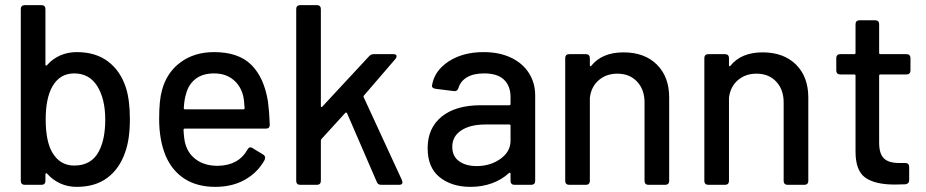

<svg xmlns="http://www.w3.org/2000/svg" viewBox="-20 -720 3607 748"><path d="M486 -256Q486 -178 468 -128Q446 -63 398.5 -27.5Q351 8 279 8Q244 8 214.5 -5.5Q185 -19 163 -44Q161 -46 159 -45Q157 -44 157 -41V-15Q157 -8 153 -4Q149 0 142 0H76Q69 0 65 -4Q61 -8 61 -15V-685Q61 -692 65 -696Q69 -700 76 -700H142Q149 -700 153 -696Q157 -692 157 -685V-468Q157 -465 159 -464.5Q161 -464 163 -466Q185 -491 214.5 -504Q244 -517 279 -517Q353 -517 401.5 -480Q450 -443 471 -377Q486 -329 486 -256ZM390 -254Q390 -336 358 -386Q327 -434 269 -434Q213 -434 184 -383Q158 -337 158 -255Q158 -173 182 -129Q212 -75 269 -75Q336 -75 365 -130Q390 -177 390 -254Z M944 -137Q949 -146 955 -146Q960 -146 964 -143L1005 -118Q1013 -113 1013 -105L1011 -97Q984 -48 934.5 -20Q885 8 819 8Q748 8 699 -23.5Q650 -55 625 -114Q600 -175 600 -257Q600 -330 611 -368Q629 -437 683 -477Q737 -517 814 -517Q909 -517 959 -467.5Q1009 -418 1024 -324Q1029 -287 1031 -234Q1031 -219 1016 -219H700Q695 -219 695 -214Q697 -176 702 -160Q713 -120 746 -97Q779 -74 828 -74Q909 -75 944 -137ZM705 -355Q698 -333 696 -299Q696 -294 701 -294H928Q933 -294 933 -299Q931 -332 927 -348Q917 -387 887.5 -410.5Q858 -434 814 -434Q770 -434 742.5 -413Q715 -392 705 -355Z M1134 -15V-685Q1134 -692 1138 -696Q1142 -700 1149 -700H1215Q1222 -700 1226 -696Q1230 -692 1230 -685V-307Q1230 -304 1232 -303Q1234 -302 1236 -305L1418 -501Q1425 -509 1436 -509H1513Q1525 -509 1525 -501Q1525 -496 1521 -491L1398 -348Q1395 -345 1397 -341L1546 -18L1548 -10Q1548 0 1535 0H1465Q1452 0 1448 -11L1332 -279Q1331 -281 1328.5 -281.5Q1326 -282 1325 -280L1232 -178Q1230 -174 1230 -171V-15Q1230 -8 1226 -4Q1222 0 1215 0H1149Q1142 0 1138 -4Q1134 -8 1134 -15Z M2065 -348V-15Q2065 -8 2061 -4Q2057 0 2050 0H1984Q1977 0 1973 -4Q1969 -8 1969 -15V-43Q1969 -46 1967 -47Q1965 -48 1963 -46Q1935 -20 1896.5 -6Q1858 8 1813 8Q1740 8 1693 -29.5Q1646 -67 1646 -143Q1646 -221 1700.5 -265.5Q1755 -310 1853 -310H1964Q1969 -310 1969 -315V-341Q1969 -385 1943.5 -409.5Q1918 -434 1866 -434Q1825 -434 1799.5 -419Q1774 -404 1766 -377Q1762 -364 1749 -365L1677 -374Q1670 -375 1666 -378.5Q1662 -382 1663 -387Q1672 -444 1727.5 -480.5Q1783 -517 1864 -517Q1925 -517 1970.5 -495.5Q2016 -474 2040.5 -435.5Q2065 -397 2065 -348ZM1969 -172V-230Q1969 -235 1964 -235H1871Q1812 -235 1777 -212Q1742 -189 1742 -148Q1742 -111 1768.5 -92Q1795 -73 1837 -73Q1890 -73 1929.5 -101Q1969 -129 1969 -172Z M2587 -340V-15Q2587 -8 2583 -4Q2579 0 2572 0H2506Q2499 0 2495 -4Q2491 -8 2491 -15V-321Q2491 -371 2462 -402Q2433 -433 2385 -433Q2342 -433 2312.5 -407.5Q2283 -382 2278 -339V-15Q2278 -8 2274 -4Q2270 0 2263 0H2197Q2190 0 2186 -4Q2182 -8 2182 -15V-494Q2182 -501 2186 -505Q2190 -509 2197 -509H2263Q2270 -509 2274 -505Q2278 -501 2278 -494V-466Q2278 -463 2280 -462Q2282 -461 2283 -463Q2325 -516 2409 -516Q2491 -516 2539 -468.5Q2587 -421 2587 -340Z M3129 -340V-15Q3129 -8 3125 -4Q3121 0 3114 0H3048Q3041 0 3037 -4Q3033 -8 3033 -15V-321Q3033 -371 3004 -402Q2975 -433 2927 -433Q2884 -433 2854.5 -407.5Q2825 -382 2820 -339V-15Q2820 -8 2816 -4Q2812 0 2805 0H2739Q2732 0 2728 -4Q2724 -8 2724 -15V-494Q2724 -501 2728 -505Q2732 -509 2739 -509H2805Q2812 -509 2816 -505Q2820 -501 2820 -494V-466Q2820 -463 2822 -462Q2824 -461 2825 -463Q2867 -516 2951 -516Q3033 -516 3081 -468.5Q3129 -421 3129 -340Z M3512 -430H3410Q3405 -430 3405 -425V-164Q3405 -121 3423.5 -103Q3442 -85 3483 -85H3507Q3514 -85 3518 -81Q3522 -77 3522 -70V-18Q3522 -4 3507 -2L3466 -1Q3389 -1 3351 -28Q3313 -55 3313 -129V-425Q3313 -430 3308 -430H3253Q3246 -430 3242 -434Q3238 -438 3238 -445V-494Q3238 -501 3242 -505Q3246 -509 3253 -509H3308Q3313 -509 3313 -514V-626Q3313 -633 3317 -637Q3321 -641 3328 -641H3390Q3397 -641 3401 -637Q3405 -633 3405 -626V-514Q3405 -509 3410 -509H3512Q3519 -509 3523 -505Q3527 -501 3527 -494V-445Q3527 -438 3523 -434Q3519 -430 3512 -430Z"/></svg>

Font: Barlow_Medium_SS
Style: Regular
Weight: 500
Designer: Jeremy Tribby
Foundry: Jeremy Tribby
Version: Version 1.101 August 23, 2024